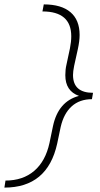

<svg xmlns="http://www.w3.org/2000/svg" viewBox="-57 -731 456 873"><path d="M275 -390Q275 -309 366 -309L361 -280Q305 -280 269 -247.5Q233 -215 219 -154L203 -78Q159 122 -37 122L-32 90Q47 90 98.5 46Q150 2 168 -81L184 -158Q208 -270 302 -295Q240 -317 240 -389Q240 -415 245 -436L261 -511Q267 -541 267 -566Q267 -679 136 -679L142 -711Q222 -711 263.5 -675.5Q305 -640 305 -572Q305 -545 297 -508L280 -431Q275 -406 275 -390Z"/></svg>

Font: Ysabeau Light
Style: Italic
Weight: 300
Italic angle: -12°
Designer: Christian Thalmann (Catharsis Fonts)
Version: Version 0.003